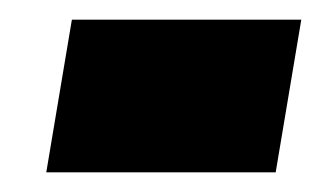

<svg xmlns="http://www.w3.org/2000/svg" viewBox="-20 -410 341 195"><path d="M27 -235 53 -390H286L260 -235Z"/></svg>

Font: Georama Condensed ExtraBold
Style: Italic
Weight: 800
Width: 3
Italic angle: -9°
Designer: Jean-Baptiste Levee
Foundry: Production Type
Version: Version 1.000